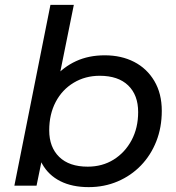

<svg xmlns="http://www.w3.org/2000/svg" viewBox="-20 -762 722 788"><path d="M39 0 187 -742H283L212 -391L177 -270L162 -156L130 0ZM344 6Q276 6 227.5 -18.5Q179 -43 153 -89.5Q127 -136 127 -202Q127 -276 146 -337.5Q165 -399 202.5 -443Q240 -487 292 -511Q344 -535 410 -535Q478 -535 530.5 -508Q583 -481 613.5 -429.5Q644 -378 644 -307Q644 -239 621.5 -182Q599 -125 558.5 -83Q518 -41 463 -17.5Q408 6 344 6ZM340 -78Q400 -78 446.5 -107Q493 -136 520 -186.5Q547 -237 547 -302Q547 -372 506 -411.5Q465 -451 389 -451Q330 -451 282.5 -422.5Q235 -394 208.5 -343.5Q182 -293 182 -227Q182 -158 223 -118Q264 -78 340 -78Z"/></svg>

Font: MOST Montserrat Medium
Style: Italic
Weight: 500
Italic angle: -11.3°
Designer: Julieta Ulanovsky
Foundry: Julieta Ulanovsky
Version: Version 8.000;March 11, 2024;FontCreator 15.0.0.2926 64-bit